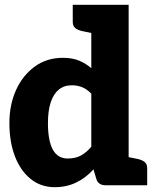

<svg xmlns="http://www.w3.org/2000/svg" viewBox="-20 -769 651 797"><path d="M207 8Q150 8 107.5 -26Q65 -60 42 -120Q19 -180 19 -258Q19 -334 46.5 -395Q74 -456 124 -492.5Q174 -529 241 -529Q281 -529 309 -517Q337 -505 359 -486V-749H514V0H418Q388 0 380 -26L368 -66Q338 -32 297.5 -12Q257 8 207 8ZM261 -111Q294 -111 317 -124Q340 -137 359 -160V-380Q341 -399 321 -407Q301 -415 278 -415Q246 -415 224 -397Q202 -379 190.5 -344Q179 -309 179 -258Q179 -186 199 -148.5Q219 -111 261 -111ZM379 -749 365 -631 321 -640Q303 -644 292.5 -652.5Q282 -661 282 -678V-749ZM494 0 508 -118 552 -109Q570 -105 580.5 -96.5Q591 -88 591 -71V0Z"/></svg>

Font: Aleo Black
Style: Regular
Weight: 900
Designer: Alessio Laiso
Foundry: Alessio Laiso
Version: Version 2.001;gftools[0.9.29]